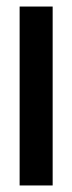

<svg xmlns="http://www.w3.org/2000/svg" viewBox="-20 -567 221 587"><path d="M40 0V-547H141V0Z"/></svg>

Font: League Gothic
Style: Regular
Weight: 400
Designer: The League of Moveable Type
Version: Version 2.001